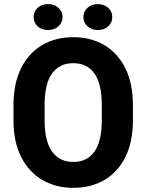

<svg xmlns="http://www.w3.org/2000/svg" viewBox="-20 -901 711 931"><path d="M213.4 -881.3Q243.7 -881.3 263.4 -863.3Q283.2 -845.2 283.2 -818.4Q283.2 -791.5 263.4 -773.4Q243.7 -755.4 213.4 -755.4Q182.1 -755.4 162.6 -773.4Q143.1 -791.5 143.1 -818.4Q143.1 -845.2 162.6 -863.3Q182.1 -881.3 213.4 -881.3ZM454.1 -880.9Q485.4 -880.9 504.9 -863Q524.4 -845.2 524.4 -817.9Q524.4 -791.5 504.9 -773.4Q485.4 -755.4 454.1 -755.4Q423.8 -755.4 404.1 -773.4Q384.3 -791.5 384.3 -817.9Q384.3 -845.2 404.1 -863Q423.8 -880.9 454.1 -880.9ZM624.5 -317.4Q624.5 -212.9 588.1 -139.9Q551.8 -66.9 486.8 -28.6Q421.9 9.8 335.4 9.8Q250.5 9.8 185.1 -28.6Q119.6 -66.9 82.5 -139.9Q45.4 -212.9 45.4 -317.4V-390.6Q45.4 -496.1 82 -569.8Q118.7 -643.6 184.1 -682.1Q249.5 -720.7 335 -720.7Q420.9 -720.7 486.1 -682.1Q551.3 -643.6 587.9 -569.8Q624.5 -496.1 624.5 -390.6ZM473.6 -391.6Q473.6 -495.1 437.7 -544.9Q401.9 -594.7 335 -594.7Q268.6 -594.7 232.4 -544.9Q196.3 -495.1 196.3 -391.6V-317.4Q196.3 -215.8 232.7 -165.8Q269 -115.7 335.4 -115.7Q402.3 -115.7 438 -165.8Q473.6 -215.8 473.6 -317.4Z"/></svg>

Font: Robert Sans Black
Style: Regular
Weight: 900
Designer: Christian Robertson (extended by Adam Twardoch)
Foundry: Google
Version: Version 12.135;April 2, 2019;FontCreator 11.5.0.2425 64-bit;